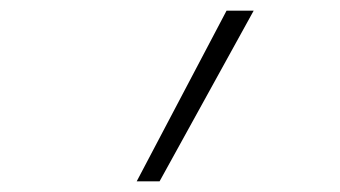

<svg xmlns="http://www.w3.org/2000/svg" viewBox="-20 -792 640 361"><path d="M237 -451 406 -772H457L280 -451Z"/></svg>

Font: Iosevka Curly XLtEx
Style: Italic
Weight: 200
Width: 7
Italic angle: -9°
Monospace: yes
Designer: Belleve Invis
Foundry: Belleve Invis
Version: Version 11.1.0; ttfautohint (v1.8.3)